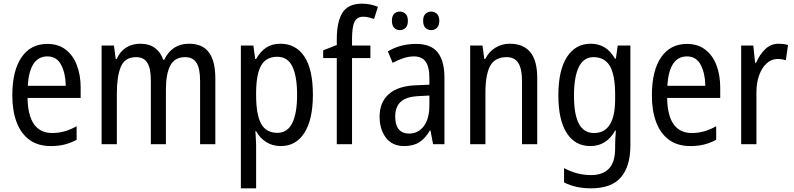

<svg xmlns="http://www.w3.org/2000/svg" viewBox="-20 -785 4320 1045"><path d="M238 -546Q297 -546 337.5 -515Q378 -484 398.5 -430Q419 -376 419 -308V-252H130Q133 -61 265 -61Q332 -61 397 -98V-24Q365 -7 331.5 1.5Q298 10 257 10Q186 10 139.5 -24.5Q93 -59 70 -121Q47 -183 47 -265Q47 -400 97 -473Q147 -546 238 -546ZM238 -478Q141 -478 131 -318H338Q337 -385 313 -431.5Q289 -478 238 -478Z M1009 -547Q1081 -547 1116.5 -500.5Q1152 -454 1152 -357V0H1069V-345Q1069 -413 1049 -443.5Q1029 -474 988 -474Q931 -474 907 -428.5Q883 -383 883 -296V0H801V-347Q801 -414 781.5 -444Q762 -474 721 -474Q659 -474 637.5 -421Q616 -368 616 -280V0H533V-537H600L610 -464H615Q633 -505 666.5 -526Q700 -547 743 -547Q793 -547 824.5 -523Q856 -499 868 -460H874Q916 -547 1009 -547Z M1506 -547Q1590 -547 1636.5 -477.5Q1683 -408 1683 -269Q1683 -135 1637 -62.5Q1591 10 1509 10Q1463 10 1428.5 -12Q1394 -34 1374 -71H1370Q1371 -51 1372.5 -30.5Q1374 -10 1374 6V240H1291V-537H1359L1369 -464H1374Q1397 -505 1429 -526Q1461 -547 1506 -547ZM1489 -476Q1429 -476 1402 -429.5Q1375 -383 1374 -285V-266Q1374 -162 1401 -112Q1428 -62 1490 -62Q1544 -62 1570.5 -115Q1597 -168 1597 -269Q1597 -369 1571.5 -422.5Q1546 -476 1489 -476Z M1996 -469H1896V0H1813V-469H1739V-511L1813 -540V-571Q1813 -667 1844 -716Q1875 -765 1950 -765Q1975 -765 1996 -760.5Q2017 -756 2037 -748L2016 -682Q2001 -687 1986.5 -690.5Q1972 -694 1957 -694Q1924 -694 1910 -667Q1896 -640 1896 -573V-537H1996Z M2244 -546Q2326 -546 2362.5 -499.5Q2399 -453 2399 -363V0H2337L2323 -75H2320Q2295 -32 2262.5 -11Q2230 10 2180 10Q2115 10 2080.5 -35.5Q2046 -81 2046 -150Q2046 -229 2097 -273.5Q2148 -318 2247 -321L2317 -324V-359Q2317 -422 2296 -450Q2275 -478 2233 -478Q2205 -478 2176 -468.5Q2147 -459 2117 -443L2091 -505Q2123 -525 2162 -535.5Q2201 -546 2244 -546ZM2260 -262Q2191 -259 2161 -231Q2131 -203 2131 -151Q2131 -103 2151 -80.5Q2171 -58 2206 -58Q2256 -58 2286.5 -98Q2317 -138 2317 -213V-265ZM2113 -672Q2113 -698 2125.5 -710Q2138 -722 2157 -722Q2175 -722 2187.5 -709.5Q2200 -697 2200 -672Q2200 -646 2187.5 -633.5Q2175 -621 2157 -621Q2138 -621 2125.5 -633.5Q2113 -646 2113 -672ZM2283 -672Q2283 -698 2296 -710Q2309 -722 2327 -722Q2345 -722 2358 -709.5Q2371 -697 2371 -672Q2371 -646 2358 -633.5Q2345 -621 2327 -621Q2308 -621 2295.5 -633.5Q2283 -646 2283 -672Z M2754 -547Q2828 -547 2866 -501.5Q2904 -456 2904 -360V0H2821V-347Q2821 -410 2801 -442Q2781 -474 2738 -474Q2674 -474 2648 -426.5Q2622 -379 2622 -279V0H2539V-537H2606L2616 -464H2621Q2641 -504 2676.5 -525.5Q2712 -547 2754 -547Z M3195 -547Q3237 -547 3270 -527.5Q3303 -508 3327 -466H3332L3342 -537H3411V7Q3411 120 3359.5 180Q3308 240 3197 240Q3113 240 3050 208V130Q3121 168 3197 168Q3260 168 3294 133Q3328 98 3328 22V5Q3328 -10 3329 -32Q3330 -54 3332 -74H3328Q3281 10 3193 10Q3110 10 3064.5 -61Q3019 -132 3019 -266Q3019 -402 3065.5 -474.5Q3112 -547 3195 -547ZM3210 -474Q3157 -474 3130.5 -420.5Q3104 -367 3104 -265Q3104 -161 3131 -111Q3158 -61 3213 -61Q3328 -61 3328 -245V-269Q3328 -377 3299.5 -425.5Q3271 -474 3210 -474Z M3719 -546Q3778 -546 3818.5 -515Q3859 -484 3879.5 -430Q3900 -376 3900 -308V-252H3611Q3614 -61 3746 -61Q3813 -61 3878 -98V-24Q3846 -7 3812.5 1.5Q3779 10 3738 10Q3667 10 3620.5 -24.5Q3574 -59 3551 -121Q3528 -183 3528 -265Q3528 -400 3578 -473Q3628 -546 3719 -546ZM3719 -478Q3622 -478 3612 -318H3819Q3818 -385 3794 -431.5Q3770 -478 3719 -478Z M4218 -547Q4230 -547 4243 -545.5Q4256 -544 4269 -540L4257 -457Q4237 -464 4212 -464Q4179 -464 4153 -440.5Q4127 -417 4112 -376Q4097 -335 4097 -282V0H4014V-537H4080L4090 -443H4095Q4115 -489 4145.5 -518Q4176 -547 4218 -547Z"/></svg>

Font: Noto Sans Devanagari Condensed
Style: Regular
Weight: 400
Width: 3
Designer: Jelle Bosma - Monotype Design Team
Foundry: Monotype Imaging Inc.
Version: Version 2.004; ttfautohint (v1.8.4.7-5d5b)